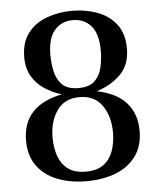

<svg xmlns="http://www.w3.org/2000/svg" viewBox="-53 -784 695 842"><g transform="rotate(-5 294.5 -363.0)"><path d="M295 12Q222 12 165.5 -10.5Q109 -33 77 -77.5Q45 -122 45 -188Q45 -342 219 -377Q179 -389 144.5 -411.5Q110 -434 89.5 -469Q69 -504 69 -553Q69 -618 100.5 -659Q132 -700 184 -719Q236 -738 295 -738Q355 -738 406.5 -719Q458 -700 489.5 -659Q521 -618 521 -553Q521 -480 478 -438Q435 -396 373 -377Q459 -360 502 -311.5Q545 -263 545 -188Q545 -122 513 -77.5Q481 -33 424.5 -10.5Q368 12 295 12ZM295 -30Q344 -30 373 -51.5Q402 -73 415 -110Q428 -147 428 -191Q428 -262 394.5 -310Q361 -358 295 -358Q229 -358 195.5 -310Q162 -262 162 -191Q162 -147 175 -110Q188 -73 217 -51.5Q246 -30 295 -30ZM295 -398Q344 -398 367.5 -422Q391 -446 398.5 -482Q406 -518 406 -553Q406 -627 375.5 -662Q345 -697 295 -697Q246 -697 215 -662Q184 -627 184 -553Q184 -518 191.5 -482Q199 -446 222.5 -422Q246 -398 295 -398Z"/></g></svg>

Font: Zen Antique
Style: Regular
Weight: 400
Designer: Yoshimichi Ohira
Foundry: Positype
Version: Version 1.001